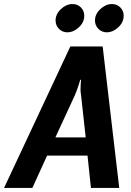

<svg xmlns="http://www.w3.org/2000/svg" viewBox="-30 -930 650 950"><path d="M-10 0 318 -700H478L560 0H420L403 -160H203L130 0ZM394 -250 371 -460Q367 -481 369 -509Q369 -517 371 -535H367L359 -509Q352 -487 341 -460L244 -250ZM245 -829Q245 -860 271.5 -885Q298 -910 329 -910Q354 -910 370.5 -893Q387 -876 387 -852Q387 -844 386 -840Q382 -813 356.5 -791.5Q331 -770 304 -770Q279 -770 262 -787Q245 -804 245 -829ZM440 -829Q440 -860 466.5 -885Q493 -910 524 -910Q549 -910 565.5 -893Q582 -876 582 -852Q582 -844 581 -840Q577 -813 551.5 -791.5Q526 -770 499 -770Q474 -770 457 -787Q440 -804 440 -829Z"/></svg>

Font: Scada
Style: Bold Italic
Weight: 700
Italic angle: -10°
Version: Version 4.000